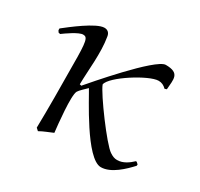

<svg xmlns="http://www.w3.org/2000/svg" viewBox="-111 -610 794 764"><g transform="rotate(30 285.5 -228.5)"><path d="M541 -76C523 -59 500 -42 473 -42C461 -42 451 -46 439 -54C407 -74 286 -238 273 -274C279 -312 415 -398 459 -398C473 -398 484 -393 495 -382L504 -385C507 -432 519 -467 452 -467C406 -467 220 -248 202 -227L194 -229C195 -297 206 -378 194 -448C192 -463 183 -473 167 -473C129 -473 41 -403 13 -381V-373L18 -365L26 -363C41 -374 87 -407 107 -407C127 -407 132 -394 132 -280C133 -184 134 -88 132 6L143 16C162 5 183 -2 203 -11C199 -46 185 -174 198 -197C203 -206 224 -225 233 -234C252 -204 363 15 431 15C478 15 525 -32 552 -61L553 -67C549 -70 547 -75 541 -76Z"/></g></svg>

Font: Asana Math
Style: Regular
Weight: 400
Version: Version 000.958